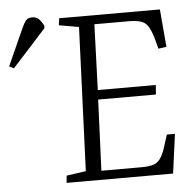

<svg xmlns="http://www.w3.org/2000/svg" viewBox="-203 -776 831 828"><g transform="rotate(-5 212.5 -362.0)"><path d="M164 -665 78 -680 82 -710H518L532 -547L497 -542L483 -594Q468 -643 447.5 -657Q427 -671 385 -671H231L221 -387H472L469 -346H219L206 -39H380Q408 -39 427.5 -44Q447 -49 460.5 -66.5Q474 -84 485 -120L501 -170H536L513 0H52L55 -31L139 -43ZM-131 -512 -151 -522 -79 -682Q-69 -704 -60.5 -714Q-52 -724 -34 -724Q-17 -724 -6 -714Q5 -704 15 -684V-673Z"/></g></svg>

Font: Literata 36pt Light
Style: Italic
Weight: 300
Italic angle: -2°
Designer: Latin by Veronika Burian and Jose Scaglione. Greek by Irene Vlachou. Cyrillic by Vera Evstafieva
Foundry: TypeTogether
Version: Version 3.002